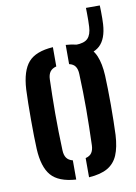

<svg xmlns="http://www.w3.org/2000/svg" viewBox="-86 -815 624 879"><g transform="rotate(-10 225.5 -375.0)"><path d="M42.2 -162Q40.9 -186.8 40.3 -222.3Q39.7 -257.7 39.7 -297.2Q39.7 -336.6 40.3 -373.6Q40.9 -410.7 42.2 -438.4Q47.2 -524.3 81.5 -563.4Q115.8 -602.6 196.1 -607.7V-518.2Q175.8 -512.8 166.6 -499.8Q157.4 -486.7 156.7 -465.2Q155.5 -430 154.8 -390.1Q154 -350.2 153.9 -307.7Q153.8 -265.2 154.7 -221.8Q155.5 -178.3 157.3 -135.4Q158 -112.9 167.1 -99.7Q176.3 -86.4 196.1 -81.6V7.7Q115.2 2.4 80.8 -37.5Q46.4 -77.4 42.2 -162ZM255.7 7.7V-81.6Q275.8 -86.6 284.4 -99.8Q293.1 -112.9 293.8 -134.7Q295.3 -179.7 296.1 -220.7Q297 -261.8 297.1 -301.5Q297.2 -341.3 296.4 -381.9Q295.5 -422.4 293.8 -466.1Q293.1 -488 284.3 -500.9Q275.6 -513.9 255.7 -518.4V-607.7Q310.6 -604.1 343 -585.4Q375.3 -566.6 390.7 -530.4Q406 -494.3 408.9 -438.4Q410.1 -411.9 410.8 -376.1Q411.6 -340.4 411.6 -301.7Q411.6 -262.9 410.8 -226.5Q410.1 -190.1 408.9 -162Q405.7 -105.5 390.4 -69.3Q375 -33.1 342.7 -14.5Q310.4 4.1 255.7 7.7ZM300.1 -542.8Q281.1 -542.8 264.8 -545.3L263.6 -600Q272.8 -600 282.3 -600Q291.9 -600 300.7 -600Q340.9 -600.4 357.4 -617.4Q374 -634.4 375.8 -670.8Q376.5 -683.4 376.8 -700.2Q377 -716.9 376.8 -732.9Q376.5 -748.8 376.3 -758.5H440.7Q441.2 -747.6 441.5 -731.6Q441.7 -715.5 441.6 -699.2Q441.5 -682.8 440.7 -671.4Q436.6 -603.5 403.7 -573.1Q370.8 -542.8 300.1 -542.8Z"/></g></svg>

Font: Big Shoulders Stencil Text Thin
Style: Regular
Weight: 100
Designer: Patric King
Foundry: XO Type Co
Version: Version 2.001